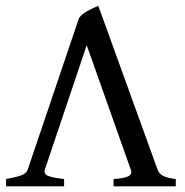

<svg xmlns="http://www.w3.org/2000/svg" viewBox="-20 -660 654 680"><path d="M382.3 0V-25.9Q420.4 -28.3 434.8 -35.9Q449.2 -43.5 443.4 -58.6L287.1 -500L138.7 -59.1Q133.8 -43.9 150.4 -37.1Q167 -30.3 207 -25.9V0H1.5V-25.9Q34.2 -31.7 53.5 -38.3Q72.8 -44.9 78.1 -59.1L259.8 -596.2Q270 -610.4 291 -621.6Q312 -632.8 328.1 -639.6L538.1 -59.1Q543 -45.4 556.9 -37.6Q570.8 -29.8 602.5 -25.9V0Z"/></svg>

Font: Gentium Book Plus
Style: Regular
Weight: 400
Designer: Victor Gaultney, Annie Olsen, Iska Routamaa, Becca Hirsbrunner
Foundry: SIL International
Version: Version 6.101